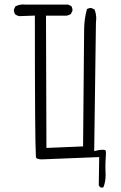

<svg xmlns="http://www.w3.org/2000/svg" viewBox="-20 -730 540 860"><path d="M435.1 110.4Q439.9 110.4 443.4 108.4Q453.1 83.5 453.1 53.7Q453.1 48.8 452.6 39.1Q452.1 29.3 452.1 19.5Q452.1 9.8 452.4 -2.4Q452.6 -14.6 453.6 -25.4Q454.6 -37.6 454.6 -41.5Q454.6 -54.7 452.1 -57.1Q442.9 -61.5 417.5 -56.6L401.9 -53.2L409.7 -627Q411.1 -637.2 411.1 -646.5Q411.1 -668.9 403.3 -687.5L390.1 -693.8Q388.7 -694.3 385.7 -694.3Q382.8 -694.3 378.4 -693.1Q374 -691.9 369.6 -689.5Q357.9 -647.9 356.9 -602.5L352.1 -74.2L188 -67.4L186 -659.7H277.3Q288.1 -661.1 297.4 -667L304.2 -681.2Q304.7 -682.6 304.7 -683.6Q304.7 -694.8 299.3 -702.6L285.2 -709.5H91.3Q87.9 -710 84.5 -710Q64.9 -710 48.8 -701.2L42.5 -688Q42 -686.5 42 -684.1Q42 -681.6 43 -678.2Q43.9 -671.4 48.3 -665.5Q56.6 -659.2 66.9 -657.7L136.2 -660.2V-646.5Q136.2 -106 140.6 -32.7L141.1 -24.9Q143.6 -17.1 166 -16.1L424.3 -26.4L422.4 100.6Q425.8 106.9 432.1 110.4Q433.6 110.4 435.1 110.4Z"/></svg>

Font: NaikaiFont
Style: ExtraLight
Weight: 200
Version: Version 1.89